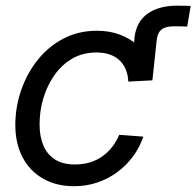

<svg xmlns="http://www.w3.org/2000/svg" viewBox="-20 -641 688 673"><path d="M441.4 -356.4 450.2 -491.2Q451.7 -556.2 491.5 -588.6Q531.2 -621.1 600.6 -621.1Q617.2 -621.1 628.2 -620.8Q639.2 -620.6 648.4 -620.1L636.2 -547.9Q627.9 -548.3 612.3 -548.6Q596.7 -548.8 589.4 -548.8Q559.1 -548.8 544.9 -536.4Q530.8 -523.9 528.8 -496.1L514.2 -359.4ZM239.7 11.7Q176.8 11.7 130.4 -15.1Q84 -42 58.8 -90.3Q33.7 -138.7 33.7 -203.1Q33.7 -264.6 53.7 -323.5Q73.7 -382.3 111.1 -429.7Q148.4 -477.1 201.2 -505.1Q253.9 -533.2 319.8 -533.2Q362.8 -533.2 398.4 -520.3Q434.1 -507.3 460 -484.1Q485.8 -460.9 499.8 -429.2Q513.7 -397.5 514.2 -359.4L429.7 -355Q428.7 -377.4 421.4 -396Q414.1 -414.6 400.4 -428.2Q386.7 -441.9 366.2 -449.5Q345.7 -457 317.4 -457Q270 -457 233.2 -435.5Q196.3 -414.1 170.7 -377.4Q145 -340.8 131.8 -296.1Q118.7 -251.5 118.7 -204.6Q118.7 -162.6 132.1 -130.9Q145.5 -99.1 173.1 -81.8Q200.7 -64.5 242.2 -64.5Q271 -64.5 295.2 -71.8Q319.3 -79.1 338.9 -93Q358.4 -106.9 373.3 -126.2Q388.2 -145.5 397.9 -168.5L482.4 -162.1Q469.7 -124.5 446.3 -92.8Q422.9 -61 391.1 -37.6Q359.4 -14.2 321 -1.2Q282.7 11.7 239.7 11.7Z"/></svg>

Font: Inter 28pt
Style: Italic
Weight: 400
Italic angle: -9.3988°
Designer: Rasmus Andersson
Foundry: rsms
Version: Version 4.001;git-66647c0bb